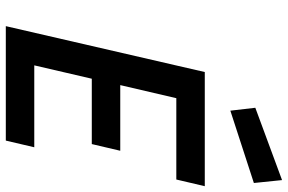

<svg xmlns="http://www.w3.org/2000/svg" viewBox="-185 -806 991 661"><g transform="rotate(90 310.5 -475.5)"><path d="M351 -859 600 -951 610 -854 361 -773ZM228 -685H621L598 -587H318L273 -394H499L476 -296H251L205 -98H487L464 0H70Z"/></g></svg>

Font: Cairo SemiBold
Style: Italic
Weight: 600
Italic angle: -13°
Designer: Mohamed Gaber, Accademia di Belle Arti di Urbino and others
Foundry: Kief Type Foundry, Accademia di Belle Arti di Urbino and others
Version: Version 3.011